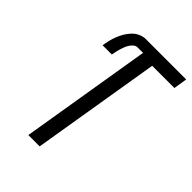

<svg xmlns="http://www.w3.org/2000/svg" viewBox="-214 -835 935 935"><g transform="rotate(45 253.5 -367.5)"><path d="M155 0 267 -678H229Q218 -678 208.5 -670Q199 -662 193 -652Q187 -642 182.5 -631Q178 -620 175 -609Q172 -598 169.5 -587Q167 -576 165 -565H101Q104 -583 108.5 -601.5Q113 -620 120 -638Q127 -656 137 -673Q147 -690 161 -704.5Q175 -719 193 -727Q211 -735 229 -735H507L496 -665H343L233 0Z"/></g></svg>

Font: Iosevka Custom
Style: Italic
Weight: 400
Italic angle: -9°
Monospace: yes
Designer: Belleve Invis
Foundry: Belleve Invis
Version: Version 30.3.3; ttfautohint (v1.8.3)